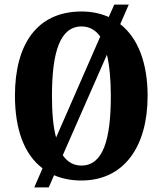

<svg xmlns="http://www.w3.org/2000/svg" viewBox="-20 -775 707 835"><path d="M165 -43 129 40H192L215 -13C250 2 289 10 334 10C519 10 622 -137 622 -358C622 -499 581 -609 503 -670L540 -755H477L453 -701C419 -716 380 -725 335 -725C139 -725 45 -580 45 -359C45 -215 84 -104 165 -43ZM416 -616 224 -177C211 -224 206 -286 206 -358C206 -549 241 -660 335 -660C369 -660 396 -644 416 -616ZM334 -55C299 -55 273 -71 253 -100L445 -537C456 -491 462 -430 462 -358C462 -167 428 -55 334 -55Z"/></svg>

Font: Noto Serif Tamil ExtraCondensed ExtraBold
Style: Regular
Weight: 800
Width: 2
Designer: Indian Type Foundry, Tom Grace, and the Monotype Design Team
Foundry: Monotype Imaging Inc.
Version: Version 2.004